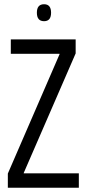

<svg xmlns="http://www.w3.org/2000/svg" viewBox="-20 -886 404 906"><path d="M17 0V-67L261 -630V-632H31V-700H337V-634L92 -70V-68H352V0ZM188 -786Q154 -786 154 -826Q154 -866 188 -866Q221 -866 221 -826Q221 -786 188 -786Z"/></svg>

Font: Georama Condensed
Style: Regular
Weight: 400
Width: 3
Designer: Jean-Baptiste Levee
Foundry: Production Type
Version: Version 1.000